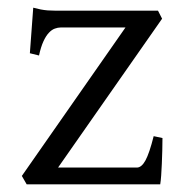

<svg xmlns="http://www.w3.org/2000/svg" viewBox="-20 -482 482 502"><path d="M404.8 -121.1Q404.8 -105.5 404.3 -87.9Q403.8 -70.3 403.1 -53.7Q402.3 -37.1 401.4 -22.9Q400.4 -8.8 398.9 0H49.8L37.1 -22L308.1 -410.2H139.2Q131.3 -410.2 123.3 -407.2Q115.2 -404.3 107.7 -396.2Q100.1 -388.2 93.5 -373.8Q86.9 -359.4 82 -336.9L58.1 -342.8L66.9 -461.9Q77.6 -459 86.4 -457.3Q95.2 -455.6 104.7 -454.8Q114.3 -454.1 125.5 -454.1H393.1L403.8 -433.1L131.8 -43.9H337.9Q350.1 -43.9 360.4 -62.7Q370.6 -81.5 381.8 -126Z"/></svg>

Font: Gentium Kaktovik
Style: Regular
Weight: 400
Designer: J. Victor Gaultney and Annie Olsen
Foundry: SIL International
Version: Version 1.102; 2013; Maintenance release